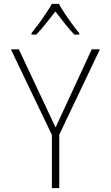

<svg xmlns="http://www.w3.org/2000/svg" viewBox="-20 -968 570 988"><path d="M247 0V-274L36 -714H77L266 -312L452 -714H494L285 -275V0ZM142 -797Q158 -817 178 -844Q198 -871 216.5 -899Q235 -927 247 -948H283Q295 -926 314 -897.5Q333 -869 353 -842Q373 -815 388 -797V-790H363Q338 -815 312.5 -848Q287 -881 265 -909Q244 -882 217.5 -848.5Q191 -815 167 -790H142Z"/></svg>

Font: Noto Sans Mono Condensed ExtraLight
Style: Regular
Weight: 200
Width: 3
Designer: Monotype Design Team
Foundry: Monotype Imaging Inc.
Version: Version 2.014; ttfautohint (v1.8.4.7-5d5b)